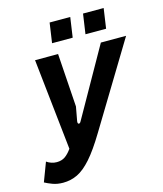

<svg xmlns="http://www.w3.org/2000/svg" viewBox="-179 -980 923 1088"><g transform="rotate(-15 282.5 -436.5)"><path d="M56 12Q22 12 -5 2Q-32 -8 -50 -18L-8 -129Q5 -120 20 -115Q35 -110 51 -110Q80 -110 100 -124Q120 -138 139 -165L81 -700H216L237 -387L222 -305Q220 -290 227 -288.5Q234 -287 240 -298L467 -700H615L318 -210Q265 -122 222.5 -74Q180 -26 140.5 -7Q101 12 56 12ZM395 -768 412 -885H533L516 -768ZM199 -768 216 -885H337L320 -768Z"/></g></svg>

Font: Finlandica SemiBold
Style: Italic
Weight: 600
Italic angle: -8°
Designer: Niklas Ekholm, Juho Hiilivirta, Jaakko Suomalainen
Foundry: Helsinki Type Studio
Version: Version 1.063